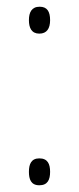

<svg xmlns="http://www.w3.org/2000/svg" viewBox="-20 -544 234 571"><path d="M66 -484C66 -461 74 -444 97 -444C119 -444 129 -459 129 -484C129 -510 120 -524 98 -524C74 -524 66 -507 66 -484ZM66 -33C66 -11 72 7 97 7C122 7 129 -10 129 -33C129 -56 122 -73 97 -73C73 -73 66 -56 66 -33Z"/></svg>

Font: Noto Sans Georgian Condensed ExtraLight
Style: Regular
Weight: 200
Width: 3
Designer: Monotype Design Team, Akaki Razmadze
Foundry: Google LLC
Version: Version 2.005